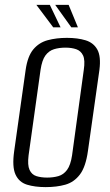

<svg xmlns="http://www.w3.org/2000/svg" viewBox="-20 -754 449 786"><path d="M167 12Q123 12 90.5 2Q58 -8 43.5 -39.5Q29 -71 38 -135L85 -468Q93 -524 116.5 -552Q140 -580 175.5 -589.5Q211 -599 254 -599Q298 -599 330.5 -589Q363 -579 378.5 -551Q394 -523 387 -468L340 -136Q331 -71 307 -39.5Q283 -8 247.5 2Q212 12 167 12ZM173 -27Q198 -27 219 -33Q240 -39 254.5 -58.5Q269 -78 275 -118L323 -468Q329 -508 320 -527Q311 -546 292 -552.5Q273 -559 248 -559Q222 -559 201 -552.5Q180 -546 166 -527Q152 -508 146 -468L97 -118Q92 -78 101 -58.5Q110 -39 129 -33Q148 -27 173 -27ZM299 -642H272L206 -734H261ZM228 -642H198L129 -734H184Z"/></svg>

Font: Alumni Sans
Style: Italic
Weight: 400
Italic angle: -8°
Version: Version 1.016